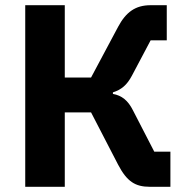

<svg xmlns="http://www.w3.org/2000/svg" viewBox="-20 -718 715 738"><path d="M77 0H229V-286H330L434 -85C468 -20 500 0 556 0H635V-135H573L491 -294C472 -332 448 -351 414 -357V-363C446 -373 468 -391 487 -427L559 -563H621V-698H559C500 -698 464 -671 434 -615L330 -420H229V-698H77Z"/></svg>

Font: LVC Sans
Style: Bold
Weight: 700
Designer: Mike Abbink, Paul van der Laan, Pieter van Rosmalen
Foundry: Bold Monday
Version: Version 3.0